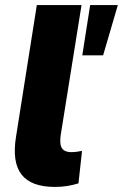

<svg xmlns="http://www.w3.org/2000/svg" viewBox="-20 -725 484 756"><path d="M196 11Q103 11 65 -37.5Q27 -86 43 -186L125 -705H301L219 -193Q216 -171 218.5 -156Q221 -141 231.5 -133.5Q242 -126 261 -126Q272 -126 283 -127.5Q294 -129 303 -131L289 -3Q266 4 244 7.5Q222 11 196 11ZM304 -507 335 -705H444L386 -507Z"/></svg>

Font: Nunito Sans 10pt SemiCondensed Black
Style: Italic
Weight: 900
Width: 4
Italic angle: -9°
Designer: Vernon Adams
Foundry: Vernon Adams
Version: Version 3.101;gftools[0.9.27]